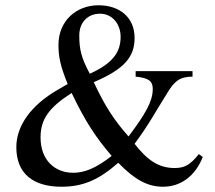

<svg xmlns="http://www.w3.org/2000/svg" viewBox="-20 -696 818 729"><path d="M404 -104C344 -57 301 -40 258 -40C187 -40 134 -89 134 -174C134 -243 165 -287 252 -343C306 -230 346 -172 404 -104ZM438 -556C438 -497 407 -455 321 -416C288 -477 281 -510 281 -561C281 -611 313 -644 360 -644C406 -644 438 -605 438 -556ZM735 -111C703 -71 682 -58 643 -58C582 -58 538 -89 491 -150C546 -224 571 -273 617 -346C642 -386 661 -405 711 -405V-426H495V-405C545 -400 560 -388 560 -358C560 -312 533 -264 468 -178C412 -241 377 -296 336 -384C453 -434 491 -480 491 -552C491 -631 433 -676 354 -676C269 -676 202 -616 202 -526C202 -481 209 -445 237 -377L199 -355C97 -296 42 -218 42 -137C42 -37 106 13 213 13C294 13 354 -12 429 -78C492 -13 541 13 599 13C666 13 721 -27 750 -100Z"/></svg>

Font: XITS
Style: Regular
Weight: 400
Designer: MicroPress Inc., with final additions and corrections provided by Coen Hoffman, Elsevier (retired)
Version: Version 1.302